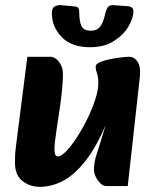

<svg xmlns="http://www.w3.org/2000/svg" viewBox="-20 -711 604 744"><path d="M135 13Q96 13 67 -9.5Q38 -32 38 -81Q38 -96 38.5 -109Q39 -122 41.5 -141Q44 -160 48 -193L86 -491H176Q193 -491 208.5 -471.5Q224 -452 224 -424Q224 -403 221 -369Q218 -335 212 -294L199 -207Q195 -179 193 -162.5Q191 -146 191 -132Q191 -122 193.5 -113.5Q196 -105 205 -105Q217 -105 236.5 -125Q256 -145 277.5 -178Q299 -211 318 -249.5Q337 -288 349 -325Q361 -362 361 -390Q361 -413 355.5 -428.5Q350 -444 351 -454Q351 -463 367 -470Q383 -477 405.5 -481.5Q428 -486 449 -488.5Q470 -491 480 -491Q501 -491 513.5 -471Q526 -451 522 -414L475 10H393Q380 10 369 -0.5Q358 -11 351 -26Q344 -41 344 -55Q344 -78 352 -105Q360 -132 373.5 -174Q387 -216 405 -282V-265Q366 -163 322 -102Q278 -41 231 -14Q184 13 135 13ZM329 -528Q257 -528 219 -567.5Q181 -607 181 -659Q181 -681 193 -686.5Q205 -692 216 -691L271 -686Q280 -685 283.5 -679.5Q287 -674 287 -666Q287 -627 296 -609.5Q305 -592 332 -592Q356 -592 368.5 -608.5Q381 -625 388 -659Q393 -678 399.5 -685Q406 -692 420 -691L475 -687Q486 -686 491.5 -681Q497 -676 497 -667Q497 -641 477.5 -608Q458 -575 420.5 -551.5Q383 -528 329 -528Z"/></svg>

Font: Alkatra
Style: Bold
Weight: 700
Designer: Suman Bhandary
Version: Version 1.100;gftools[0.9.22]